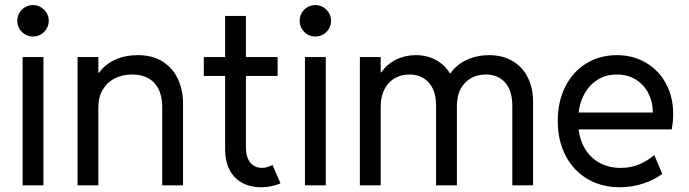

<svg xmlns="http://www.w3.org/2000/svg" viewBox="-20 -748 2780 775"><path d="M71.3 -517.6H155.3V0H71.3ZM49.8 -664.1Q49.8 -681.6 58.3 -696Q66.9 -710.4 81.3 -719Q95.7 -727.5 113.3 -727.5Q130.4 -727.5 145 -719Q159.7 -710.4 168.2 -695.8Q176.8 -681.2 176.8 -664.1Q176.8 -647 168.2 -632.3Q159.7 -617.7 145 -609.1Q130.4 -600.6 113.3 -600.6Q95.7 -600.6 81.3 -609.1Q66.9 -617.7 58.3 -632.1Q49.8 -646.5 49.8 -664.1Z M293 -517.6H377V-454.1H379.4Q404.3 -488.8 445.1 -507.1Q485.8 -525.4 536.1 -525.4Q598.1 -525.4 639.2 -497.8Q680.2 -470.2 699.5 -426Q718.8 -381.8 718.8 -332V0H634.8V-314.5Q634.8 -379.4 602.8 -413.3Q570.8 -447.3 512.7 -447.3Q474.1 -447.3 443.4 -431.6Q412.6 -416 394.8 -386.2Q377 -356.4 377 -314.5V0H293Z M888.7 -143.6V-441.4H802.7V-517.6H888.7V-683.6H972.7V-517.6H1100.6V-441.4H972.7V-152.3Q972.7 -112.8 990.5 -91.6Q1008.3 -70.3 1038.1 -70.3Q1056.6 -70.3 1080.1 -82L1112.3 -7.8Q1073.2 7.8 1036.1 7.8Q988.3 7.8 955.3 -11.2Q922.4 -30.3 905.5 -64.5Q888.7 -98.6 888.7 -143.6Z M1210.9 -517.6H1294.9V0H1210.9ZM1189.5 -664.1Q1189.5 -681.6 1198 -696Q1206.5 -710.4 1220.9 -719Q1235.4 -727.5 1252.9 -727.5Q1270 -727.5 1284.7 -719Q1299.3 -710.4 1307.9 -695.8Q1316.4 -681.2 1316.4 -664.1Q1316.4 -647 1307.9 -632.3Q1299.3 -617.7 1284.7 -609.1Q1270 -600.6 1252.9 -600.6Q1235.4 -600.6 1220.9 -609.1Q1206.5 -617.7 1198 -632.1Q1189.5 -646.5 1189.5 -664.1Z M1432.6 -517.6H1516.6V-456.1H1519Q1542.5 -489.3 1578.6 -507.3Q1614.7 -525.4 1658.2 -525.4Q1704.1 -525.4 1740 -505.6Q1775.9 -485.8 1795.9 -452.1H1798.3Q1823.7 -488.3 1865 -506.8Q1906.2 -525.4 1954.1 -525.4Q2010.3 -525.4 2050.5 -500.7Q2090.8 -476.1 2111.3 -433.6Q2131.8 -391.1 2131.8 -337.9V0H2047.9V-320.3Q2047.9 -381.8 2019 -414.6Q1990.2 -447.3 1940.4 -447.3Q1908.7 -447.3 1882.3 -433.1Q1856 -418.9 1840.1 -390.4Q1824.2 -361.8 1824.2 -320.3V0H1740.2V-320.3Q1740.2 -381.8 1710.9 -414.6Q1681.6 -447.3 1631.8 -447.3Q1600.1 -447.3 1574 -432.6Q1547.9 -418 1532.2 -388.4Q1516.6 -358.9 1516.6 -316.4V0H1432.6Z M2231.4 -259.8Q2231.4 -339.4 2262.5 -399.7Q2293.5 -460 2347.7 -492.7Q2401.9 -525.4 2469.7 -525.4Q2535.6 -525.4 2587.4 -494.9Q2639.2 -464.4 2668.2 -410.4Q2697.3 -356.4 2697.3 -288.1Q2697.3 -257.8 2691.4 -225.6H2315.4Q2321.3 -178.7 2343.8 -143.6Q2366.2 -108.4 2402.6 -89.4Q2439 -70.3 2485.4 -70.3Q2527.8 -70.3 2561.8 -85.2Q2595.7 -100.1 2621.1 -122.1L2653.3 -45.9Q2621.1 -22 2576.2 -7.1Q2531.2 7.8 2481.4 7.8Q2409.2 7.8 2352.3 -25.1Q2295.4 -58.1 2263.4 -118.9Q2231.4 -179.7 2231.4 -259.8ZM2615.2 -293.9Q2615.2 -335.9 2597.4 -371.1Q2579.6 -406.2 2546.4 -426.8Q2513.2 -447.3 2469.7 -447.3Q2429.2 -447.3 2396.2 -428.5Q2363.3 -409.7 2342.3 -375Q2321.3 -340.3 2315.4 -293.9Z"/></svg>

Font: Reddit Sans Fudge
Style: Regular
Weight: 400
Designer: Stephen Hutchings
Foundry: Reddit
Version: Version 1.011